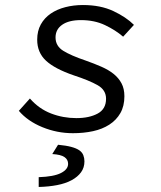

<svg xmlns="http://www.w3.org/2000/svg" viewBox="-20 -518 640 764"><path d="M270 12Q207 12 148.5 -12Q90 -36 55 -77L99 -126Q135 -85 183 -66.5Q231 -48 284 -48Q335 -48 368.5 -66Q402 -84 402 -125Q402 -160 368.5 -179Q335 -198 274 -218Q198 -244 163 -276.5Q128 -309 128 -360Q128 -395 142.5 -421Q157 -447 182 -464Q207 -481 240 -489.5Q273 -498 310 -498Q380 -498 431 -474Q482 -450 513 -419L470 -372Q440 -398 398 -418Q356 -438 302 -438Q254 -438 227.5 -419.5Q201 -401 201 -369Q201 -335 231.5 -316Q262 -297 321 -277Q355 -265 383.5 -252.5Q412 -240 432 -224Q452 -208 463.5 -186.5Q475 -165 475 -135Q475 -96 459 -68Q443 -40 415 -22Q387 -4 350 4Q313 12 270 12ZM134 226V187Q194 185 222.5 170.5Q251 156 251 134Q251 117 236.5 107Q222 97 188 95L211 58Q243 61 263.5 66.5Q284 72 295.5 80Q307 88 311.5 99.5Q316 111 316 124Q316 149 302.5 167.5Q289 186 265 199Q241 212 207.5 218.5Q174 225 134 226Z"/></svg>

Font: Source Code Pro
Style: Italic
Weight: 400
Italic angle: -11°
Monospace: yes
Designer: Paul D. Hunt, Teo Tuominen
Foundry: Adobe Systems Incorporated
Version: Version 1.050;PS 1.000;hotconv 16.6.51;makeotf.lib2.5.65220